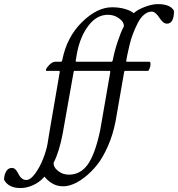

<svg xmlns="http://www.w3.org/2000/svg" viewBox="-192 -703 881 950"><path d="M362.3 -667Q398.9 -667 428.5 -658Q458 -648.9 469.7 -637.7Q487.8 -654.8 523.9 -668.7Q560.1 -682.6 588.9 -682.6Q651.4 -682.6 668.9 -649.4Q668.9 -585.9 633.8 -585.9Q623 -585.9 613 -595.2Q603 -604.5 596.2 -615.7Q589.4 -627 579.3 -636.2Q569.3 -645.5 558.6 -645.5Q538.6 -645.5 520.3 -629.9Q502 -614.3 488.8 -587.6Q475.6 -561 465.3 -534.2Q455.1 -507.3 448 -476.3Q440.9 -445.3 437.7 -430.2Q434.6 -415 432.6 -403.3V-401.4Q432.6 -397.5 435.5 -397.5H547.9Q552.7 -397.5 552.7 -385.7Q552.7 -369.6 542 -352.5H427.7Q425.8 -352.5 425 -352.3Q424.3 -352.1 423.3 -350.3Q422.4 -348.6 421.9 -344.7L379.9 -103.5Q366.7 -35.2 341.3 21.7Q315.9 78.6 287.4 114Q258.8 149.4 226.8 174.1Q194.8 198.7 168.7 208.7Q142.6 218.8 122.1 218.8Q87.9 218.8 64 203.1Q40 187.5 28.3 170.9Q3.9 198.7 -28.1 213.1Q-60.1 227.5 -90.8 227.5Q-149.9 227.5 -171.9 186.5Q-171.9 164.6 -162.1 146.2Q-152.3 127.9 -132.8 127.9Q-124 127.9 -117.2 134Q-110.4 140.1 -105.7 148.9Q-101.1 157.7 -95.7 166.5Q-90.3 175.3 -81.8 181.4Q-73.2 187.5 -61.5 187.5Q-41 187.5 -17.8 155.5Q5.4 123.5 21.2 83Q37.1 42.5 43 9.8Q43.5 7.8 51.8 -44.9L103.5 -345.7V-347.7Q103.5 -352.5 100.6 -352.5H37.1Q35.2 -352.5 35.2 -355.5Q35.2 -364.3 51 -380.9Q66.9 -397.5 82 -397.5H110.4Q114.3 -397.5 116.2 -406.2Q138.7 -520 213.6 -593.5Q288.6 -667 362.3 -667ZM149.4 161.1Q206.5 161.1 242.7 110.1Q278.8 59.1 303.7 -58.6L353.5 -345.7V-347.7Q353.5 -352.5 350.6 -352.5H177.7Q175.8 -352.5 175 -352.3Q174.3 -352.1 173.3 -350.3Q172.4 -348.6 171.9 -344.7L118.2 -42Q101.1 47.4 74.2 100.6Q73.2 101.6 73.2 105.5Q73.2 107.4 73.7 110.4L74.2 113.3Q77.6 129.9 98.9 145.5Q120.1 161.1 149.4 161.1ZM341.8 -629.9Q287.6 -629.9 246.8 -577.6Q206.1 -525.4 189.5 -443.4Q186 -423.8 182.6 -403.3V-401.4Q182.6 -397.5 186.5 -397.5H360.4Q364.3 -397.5 366.2 -406.2Q374.5 -450.2 390.4 -497.8Q406.2 -545.4 419.9 -570.3Q420.9 -571.3 420.9 -575.2Q420.9 -577.1 420.4 -580.1L419.9 -583Q416.5 -599.1 393.8 -614.5Q371.1 -629.9 341.8 -629.9Z"/></svg>

Font: Amiri
Style: Slanted
Weight: 400
Italic angle: 9°
Designer: Khaled Hosny
Version: Version 000.107